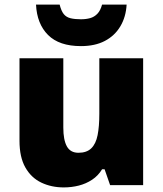

<svg xmlns="http://www.w3.org/2000/svg" viewBox="-20 -807 710 837"><path d="M604 -553V0H460L436 -69H425Q408 -41 381.5 -23.5Q355 -6 323.5 2Q292 10 258 10Q204 10 160 -11Q116 -32 90.5 -77Q65 -122 65 -193V-553H256V-251Q256 -197 271.5 -169Q287 -141 322 -141Q358 -141 378 -160.5Q398 -180 405.5 -218Q413 -256 413 -311V-553ZM532 -787Q529 -733 504.5 -692Q480 -651 437 -628.5Q394 -606 333 -606Q238 -606 189.5 -654.5Q141 -703 137 -787H240Q247 -759 258 -745.5Q269 -732 287.5 -727.5Q306 -723 333 -723Q355 -723 373 -728Q391 -733 404.5 -747Q418 -761 425 -787Z"/></svg>

Font: Noto Sans Thai Black
Style: Regular
Weight: 900
Version: Version 2.001